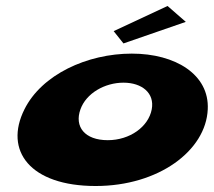

<svg xmlns="http://www.w3.org/2000/svg" viewBox="-20 -604 714 641"><path d="M539.4 -584 600.3 -531 392.2 -459 359.5 -500ZM61.6 -239C-7.5 -101 80.4 17 299.4 17C509.4 17 667.5 -101 673.6 -239C679.3 -355 566 -425 420 -425C271 -425 119.3 -355 61.6 -239ZM248.6 -239C267.8 -293 330.2 -328 392.2 -328C454.2 -328 496.8 -293 486.6 -239C475.7 -181 413.8 -136 339.8 -136C262.8 -136 227.7 -181 248.6 -239Z"/></svg>

Font: Hussar Milosc
Style: Obl
Weight: 700
Foundry: Cannot Into Space Fonts
Version: Version 1.02